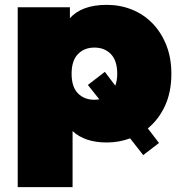

<svg xmlns="http://www.w3.org/2000/svg" viewBox="-20 -577 746 791"><path d="M412 -281 455 -224Q463 -246 463 -273Q463 -327 437 -354Q411 -381 369 -381Q327 -381 301 -354Q275 -327 275 -273Q275 -219 301 -192.5Q327 -166 369 -166Q374 -166 379 -166.5Q384 -167 389 -168L342 -227ZM516 -7Q470 10 420 10Q329 10 279 -37V194H53V-547H268V-502Q317 -557 420 -557Q475 -557 523.5 -537.5Q572 -518 608 -481Q644 -444 665 -391.5Q686 -339 686 -273Q686 -198 660 -141.5Q634 -85 589 -48L635 12L570 62Z"/></svg>

Font: Montserrat-Alt1 Black
Style: Regular
Weight: 900
Designer: Differentunic
Foundry: Differentunic
Version: Version 7.222